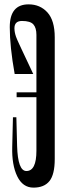

<svg xmlns="http://www.w3.org/2000/svg" viewBox="-20 -842 302 873"><path d="M228.9 -118.9V-672.2Q228.9 -748.9 195.6 -785.6Q162.2 -822.2 110 -822.2Q24.4 -822.2 24.4 -718.9Q24.4 -630 46.7 -505.6H131.1Q121.1 -526.7 110 -550.6Q98.9 -574.4 92.2 -588.3Q85.6 -602.2 78.3 -617.8Q71.1 -633.3 67.2 -641.7Q63.3 -650 58.9 -660Q54.4 -670 52.8 -675Q51.1 -680 49.4 -686.1Q47.8 -692.2 47.2 -696.1Q46.7 -700 46.1 -704.4Q45.6 -708.9 45.6 -713.3Q45.6 -746.7 80 -746.7Q117.8 -746.7 131.7 -731.1Q145.6 -715.6 145.6 -683.3V-156.7Q145.6 -64.4 100 -64.4Q61.1 -64.4 57.8 -177.8L54.4 -308.9H38.9L35.6 -174.4Q33.3 -92.2 58.3 -40.6Q83.3 11.1 132.2 11.1Q181.1 11.1 205 -18.9Q228.9 -48.9 228.9 -118.9ZM55.6 -400H166.7V-422.2H55.6Z"/></svg>

Font: Le Murmure
Style: Regular
Weight: 600
Width: 2
Designer: Jeremy Landes, Alexander Slobzheninov (Cyrillic)
Foundry: Velvetyne Type Foundry
Version: Version 1.0